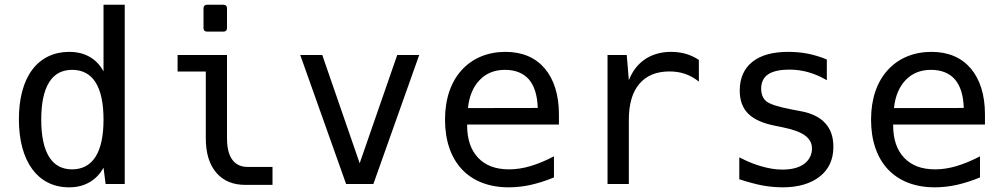

<svg xmlns="http://www.w3.org/2000/svg" viewBox="-20 -780 4254 814"><path d="M272.9 14.2C306.2 14.2 334 7.3 359.4 -7.3C385.7 -22.5 404.3 -43 418.9 -68.8L427.7 0H508.8V-759.8H418.9V-477.1C404.8 -503.9 384.8 -524.9 359.9 -539.1C335 -553.2 306.2 -560.1 272.9 -560.1C210 -560.1 154.8 -535.2 116.7 -484.4C78.6 -433.6 60.1 -360.4 60.1 -274.4C60.1 -187 79.1 -114.3 116.7 -63C151.9 -15.1 204.1 14.2 272.9 14.2ZM285.6 -62C244.6 -62 210.9 -78.1 188 -115.2C166 -150.9 154.8 -203.1 154.8 -272.9C154.8 -342.8 166 -395 188 -430.7C210 -466.3 242.7 -483.9 286.1 -483.9C332 -483.9 364.3 -463.9 385.3 -430.7C407.7 -395 418.9 -342.3 418.9 -272.9C418.9 -204.1 407.7 -151.4 385.3 -115.7C362.8 -80.1 329.1 -62 285.6 -62Z M857.4 -646H927.7C937 -646 942.4 -651.4 942.4 -660.6V-745.1C942.4 -754.4 937 -759.8 927.7 -759.8H857.4C848.1 -759.8 842.8 -754.4 842.8 -745.1V-660.6C842.8 -651.4 848.1 -646 857.4 -646ZM1021.5 3.9H1135.3V-72.3H1030.3C1002.4 -72.3 980.5 -81.5 964.8 -103C949.7 -123.5 942.4 -153.8 942.4 -194.3V-546.9H732.9V-476.6H852.5V-194.3C852.5 -131.3 867.2 -82.5 897 -47.9C927.7 -11.7 969.7 3.9 1021.5 3.9Z M1447.3 0H1563L1757.3 -546.9H1664.1L1504.9 -87.9L1346.2 -546.9H1252.9Z M2136.7 14.2C2167 14.2 2199.2 10.7 2230 3.9C2261.7 -3.4 2294.4 -13.7 2328.6 -27.8V-117.2C2293 -98.6 2259.8 -85 2228.5 -75.7C2197.3 -66.4 2167.5 -62 2138.2 -62C2079.1 -62 2037.1 -79.6 2007.3 -110.8C1976.1 -143.6 1960.4 -189.5 1960.4 -249V-252H2349.6V-295.9C2349.6 -378.4 2328.1 -444.3 2289.6 -489.7C2251 -535.2 2195.3 -560.1 2123 -560.1C2049.8 -560.1 1983.9 -534.7 1936.5 -481.9C1893.1 -433.6 1866.7 -363.8 1866.7 -272.5C1866.7 -184.1 1891.6 -111.8 1938.5 -62C1985.4 -12.2 2053.2 14.2 2136.7 14.2ZM1963.9 -321.8C1969.2 -372.6 1985.8 -412.1 2013.7 -440.9C2041.5 -469.7 2077.1 -483.9 2121.1 -483.9C2164.1 -483.9 2199.2 -470.2 2222.7 -442.9C2244.1 -418 2258.3 -377.9 2259.8 -322.3Z M2555.7 0H2646V-272C2646 -338.4 2660.6 -389.2 2690.4 -424.3C2720.2 -459.5 2762.7 -477.1 2818.4 -477.1C2842.8 -477.1 2864.3 -473.6 2884.3 -466.8C2904.3 -460 2923.8 -449.2 2942.9 -434.1V-525.9C2925.8 -537.6 2906.2 -546.4 2887.7 -551.8C2868.7 -557.1 2847.7 -560.1 2825.2 -560.1C2783.2 -560.1 2746.1 -549.8 2715.3 -529.3C2684.1 -508.3 2661.1 -478.5 2646 -439.9L2637.2 -546.9H2555.7Z M3298.3 14.2C3361.8 14.2 3416 -0.5 3455.6 -31.7C3492.7 -61 3513.2 -102.1 3513.2 -157.7C3513.2 -199.2 3502 -231.9 3479 -257.3C3457 -281.7 3423.8 -299.3 3377.4 -308.1L3341.3 -314.9C3276.9 -327.1 3244.6 -338.4 3229.5 -350.1C3214.4 -361.8 3207 -381.3 3207 -404.3C3207 -431.6 3217.3 -452.1 3237.3 -465.3C3257.3 -478.5 3288.6 -484.9 3326.2 -484.9C3356 -484.9 3381.8 -481 3407.7 -473.6C3433.6 -466.3 3459.5 -455.1 3485.4 -439.9V-527.8C3458.5 -539.1 3430.2 -547.4 3405.8 -552.2C3378.9 -557.6 3350.1 -560.1 3322.3 -560.1C3258.8 -560.1 3206.5 -547.4 3169.4 -517.6C3134.8 -489.7 3116.2 -449.2 3116.2 -396.5C3116.2 -354.5 3127.9 -322.3 3151.9 -298.3C3177.7 -272.5 3216.8 -256.8 3265.1 -247.1L3298.8 -240.2L3302.7 -239.3C3384.8 -222.2 3422.4 -195.3 3422.4 -149.9C3422.4 -126.5 3412.6 -102.5 3389.6 -85.4C3367.7 -69.3 3336.9 -61 3297.4 -61C3267.6 -61 3240.2 -65.9 3210.4 -74.2C3182.6 -82 3155.8 -91.8 3114.3 -112.8V-20C3148.4 -8.8 3185.1 1 3210.4 5.9C3238.3 11.2 3270 14.2 3298.3 14.2Z M3942.9 14.2C3973.1 14.2 4005.4 10.7 4036.1 3.9C4067.9 -3.4 4100.6 -13.7 4134.8 -27.8V-117.2C4099.1 -98.6 4065.9 -85 4034.7 -75.7C4003.4 -66.4 3973.6 -62 3944.3 -62C3885.3 -62 3843.3 -79.6 3813.5 -110.8C3782.2 -143.6 3766.6 -189.5 3766.6 -249V-252H4155.8V-295.9C4155.8 -378.4 4134.3 -444.3 4095.7 -489.7C4057.1 -535.2 4001.5 -560.1 3929.2 -560.1C3856 -560.1 3790 -534.7 3742.7 -481.9C3699.2 -433.6 3672.9 -363.8 3672.9 -272.5C3672.9 -184.1 3697.8 -111.8 3744.6 -62C3791.5 -12.2 3859.4 14.2 3942.9 14.2ZM3770 -321.8C3775.4 -372.6 3792 -412.1 3819.8 -440.9C3847.7 -469.7 3883.3 -483.9 3927.2 -483.9C3970.2 -483.9 4005.4 -470.2 4028.8 -442.9C4050.3 -418 4064.5 -377.9 4065.9 -322.3Z"/></svg>

Font: Hack
Style: Regular
Weight: 400
Monospace: yes
Designer: Christopher Simpkins
Foundry: Christopher Simpkins
Version: Version 2.010